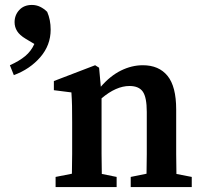

<svg xmlns="http://www.w3.org/2000/svg" viewBox="-20 -757 821 777"><path d="M109 -737Q127 -737 142.5 -729.5Q158 -722 171 -709Q185 -677 185 -637Q185 -574 143 -525.5Q101 -477 36 -453L20 -493Q58 -510 82 -530Q106 -550 119 -579L84 -600Q59 -615 49 -631.5Q39 -648 39 -667Q39 -696 58 -716.5Q77 -737 109 -737ZM205 0V-41L271 -54Q272 -91 272 -134.5Q272 -178 272 -210V-263Q272 -304 271.5 -328.5Q271 -353 269 -383L198 -392V-429L365 -493L381 -483L388 -406Q426 -450 469.5 -471.5Q513 -493 558 -493Q623 -493 658 -450Q693 -407 693 -314V-210Q693 -176 693 -133.5Q693 -91 694 -53L756 -41V0H509V-41L573 -54Q574 -91 574 -133.5Q574 -176 574 -210V-304Q574 -363 558 -386Q542 -409 504 -409Q450 -409 391 -359V-210Q391 -178 391 -134.5Q391 -91 392 -53L452 -41V0Z"/></svg>

Font: Source Serif 4 Semibold
Style: Regular
Weight: 600
Designer: Frank Grießhammer
Foundry: Adobe
Version: Version 4.005;hotconv 1.1.0;makeotfexe 2.6.0